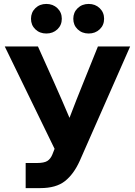

<svg xmlns="http://www.w3.org/2000/svg" viewBox="-20 -966 693 986"><path d="M111.8 0V-128.9H168.9Q206.5 -128.9 223.1 -139.4Q239.7 -149.9 249 -172.9L260.3 -201.7L4.4 -727.5H174.8L256.3 -545.9Q277.8 -498 297.6 -452.4Q317.4 -406.7 336.9 -360.8Q354.5 -406.7 372.3 -452.4Q390.1 -498 409.7 -545.9L482.9 -727.5H648.4L389.6 -140.1Q358.9 -71.8 313.5 -35.9Q268.1 0 187 0ZM217.8 -793.9Q184.1 -793.9 161.6 -815.4Q139.2 -836.9 139.2 -869.6Q139.2 -902.3 161.6 -924.1Q184.1 -945.8 217.8 -945.8Q252 -945.8 274.7 -924.1Q297.4 -902.3 297.4 -869.6Q297.4 -836.9 274.7 -815.4Q252 -793.9 217.8 -793.9ZM435.5 -793.9Q401.4 -793.9 378.9 -815.4Q356.4 -836.9 356.4 -869.6Q356.4 -902.3 378.9 -924.1Q401.4 -945.8 435.5 -945.8Q469.2 -945.8 491.9 -924.1Q514.6 -902.3 514.6 -869.6Q514.6 -836.9 491.9 -815.4Q469.2 -793.9 435.5 -793.9Z"/></svg>

Font: Inter Display
Style: Bold
Weight: 700
Designer: Rasmus Andersson
Foundry: rsms
Version: Version 4.001;git-9221beed3